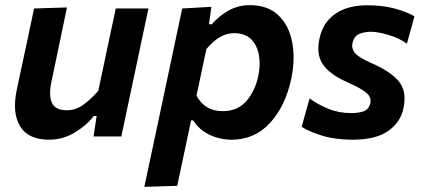

<svg xmlns="http://www.w3.org/2000/svg" viewBox="-20 -531 1652 747"><path d="M171 12.5Q90 12.5 58.2 -39.8Q26.5 -92 45 -180.5Q49.5 -202 54 -223Q58.5 -244 64.5 -272Q79 -340 90.2 -392Q101.5 -444 112.5 -498L240.5 -502Q229.5 -448.5 218.5 -396.2Q207.5 -344 195.5 -286.5L180 -212.5Q169 -161 181.8 -131.5Q194.5 -102 240 -102Q275 -102 304.8 -123.8Q334.5 -145.5 362.5 -178L385.5 -286.5Q397.5 -343.5 408.2 -394Q419 -444.5 430.5 -498H557.5Q546 -444 535 -391.8Q524 -339.5 509.5 -271.5L498 -217Q485 -155.5 474.2 -104.8Q463.5 -54 452 0H344L356 -80H345Q317.5 -43.5 271 -15.5Q224.5 12.5 171 12.5Z M541.5 196Q553 142 564.2 89.5Q575.5 37 588.5 -24.5L640 -267Q651 -319 663.2 -377.2Q675.5 -435.5 689 -498L802.5 -504.5L793 -436.5H804Q832.5 -469.5 870 -490.2Q907.5 -511 951.5 -511Q1022.5 -511 1063.5 -471.2Q1104.5 -431.5 1116.8 -366.5Q1129 -301.5 1113.5 -226Q1091 -119 1031 -53.2Q971 12.5 881.5 12.5Q835 12.5 794.5 -7Q754 -26.5 732 -62.5H723.5L714 -18Q702 38.5 691.5 88.2Q681 138 669.5 192ZM846.5 -98.5Q904.5 -98.5 938.5 -137.8Q972.5 -177 985 -236Q994 -279.5 987.2 -317.2Q980.5 -355 956.8 -378.5Q933 -402 891 -402Q861 -402 833.8 -385.5Q806.5 -369 783 -340L744.5 -159Q776.5 -98.5 846.5 -98.5Z M1352 12.5Q1285.5 12.5 1235.8 -2.5Q1186 -17.5 1153.5 -37.5L1184.5 -148Q1215.5 -125 1256.8 -108Q1298 -91 1346.5 -91Q1374.5 -91 1394.2 -97.8Q1414 -104.5 1420.5 -128Q1426.5 -151 1406.5 -169Q1386.5 -187 1328.5 -212.5Q1263 -241.5 1236.2 -280.5Q1209.5 -319.5 1223 -381Q1236.5 -444 1284.5 -477.2Q1332.5 -510.5 1409 -510.5Q1468 -510.5 1515.5 -497.8Q1563 -485 1592.5 -467.5L1563 -361Q1533 -383 1491.2 -395.2Q1449.5 -407.5 1422 -407.5Q1399.5 -407.5 1378.8 -399.5Q1358 -391.5 1351.5 -364Q1346.5 -343 1360 -325.8Q1373.5 -308.5 1424 -286Q1497 -254.5 1530.2 -216.2Q1563.5 -178 1550 -111Q1538.5 -55 1490 -21.2Q1441.5 12.5 1352 12.5Z"/></svg>

Font: Commissioner SemiBold
Style: Italic
Weight: 600
Italic angle: -12°
Designer: Kostas Bartsokas
Foundry: Kostas Bartsokas
Version: Version 1.000; ttfautohint (v1.8.3)